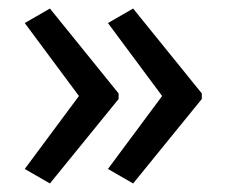

<svg xmlns="http://www.w3.org/2000/svg" viewBox="-20 -489 531 450"><path d="M453 -257 292 -59 233 -93 360 -264 233 -435 292 -469 453 -270ZM258 -257 97 -59 38 -93 165 -264 38 -435 97 -469 258 -270Z"/></svg>

Font: Noto Sans Thai SemiCondensed
Style: Regular
Weight: 400
Width: 4
Designer: Monotype Design Team
Foundry: Monotype Imaging Inc.
Version: Version 2.001